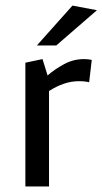

<svg xmlns="http://www.w3.org/2000/svg" viewBox="-20 -676 371 696"><path d="M72 0V-448.7L134.1 -461.8L152.5 -402.5Q178.5 -425.2 212.4 -443.5Q246.4 -461.8 284.2 -461.8Q292.4 -461.8 298.8 -461.1Q305.3 -460.3 312.6 -458.8L303.2 -377.7Q295.7 -379.7 286.7 -380.7Q277.8 -381.7 266.3 -381.7Q237.7 -381.7 210.6 -372.2Q183.6 -362.7 157.7 -346.1V0ZM113.6 -511.1 242.6 -655.7 331.4 -639 183.8 -511.1Z"/></svg>

Font: Ancizar Sans Thin
Style: Regular
Weight: 100
Designer: Cesar Puertas, Viviana Monsalve, Julian Moncada, Julian Prieto, Jose Castro, Mariel Hernandez, Felipe Aragon, Sara Alarc
Version: Version 8.100